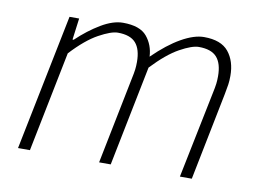

<svg xmlns="http://www.w3.org/2000/svg" viewBox="-60 -579 902 667"><g transform="rotate(10 391.0 -246.0)"><path d="M40 0 137 -480H171L161 -404H165Q205 -442 247 -467Q289 -492 324 -492Q384 -492 408.5 -462.5Q433 -433 435 -392Q485 -441 530 -466.5Q575 -492 610 -492Q670 -492 696.5 -459.5Q723 -427 723 -375Q723 -357 721 -344Q719 -331 715 -310L653 0H611L673 -304Q678 -327 679.5 -339.5Q681 -352 681 -366Q681 -411 661.5 -433Q642 -455 598 -455Q574 -455 531.5 -431.5Q489 -408 438 -354L367 0H326L387 -304Q392 -327 393.5 -339.5Q395 -352 395 -366Q395 -411 375.5 -433Q356 -455 312 -455Q289 -455 246 -431.5Q203 -408 153 -354L82 0Z"/></g></svg>

Font: Source Sans 3 Light
Style: Italic
Weight: 300
Italic angle: -11°
Designer: Paul D. Hunt
Foundry: Adobe
Version: Version 3.046;hotconv 1.0.118;makeotfexe 2.5.65603